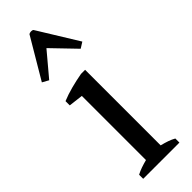

<svg xmlns="http://www.w3.org/2000/svg" viewBox="-266 -814 832 832"><g transform="rotate(-45 150.5 -398.0)"><path d="M26 0ZM263 0H41V-25Q56 -33 72 -38.5Q88 -44 107 -49V-442L41 -450V-476Q70 -488 104 -497Q138 -506 172 -512H197V-49Q217 -44 233 -38.5Q249 -33 263 -25ZM55 -590 26 -606 136 -792Q141 -795 148.5 -795.5Q156 -796 161 -792L275 -607L248 -590L145 -697Z"/></g></svg>

Font: PT Serif
Style: Regular
Weight: 400
Designer: A.Korolkova, O.Umpeleva, V.Yefimov
Foundry: ParaType Ltd
Version: Version 1.000W OFL; ttfautohint (v1.6)